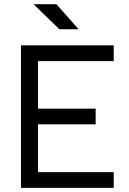

<svg xmlns="http://www.w3.org/2000/svg" viewBox="-20 -914 626 934"><path d="M82 0V-693.4H533.2V-616.7H165V-385.3H445.3V-309.1H165V-76.7H533.2V0ZM269 -771.5 143.1 -893.6H254.4L362.8 -771.5Z"/></svg>

Font: Cascadia Code PL SemiLight
Style: Regular
Weight: 350
Monospace: yes
Designer: Aaron Bell
Foundry: Saja Typeworks
Version: Version 2404.023; ttfautohint (v1.8.4)